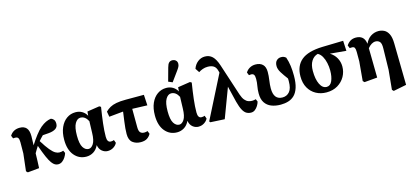

<svg xmlns="http://www.w3.org/2000/svg" viewBox="-74 -1370 4639 2153"><g transform="rotate(-15 2245.5 -293.5)"><path d="M85 14 68 -3 91 -204 92 -333Q92 -368 82.5 -383Q73 -398 50 -398Q45 -398 37 -398Q29 -398 24 -397L10 -431Q49 -493 125 -493Q176 -493 202.5 -463.5Q229 -434 229 -367Q228 -342 227.5 -315.5Q227 -289 226 -262Q261 -318 298.5 -366.5Q336 -415 367 -441Q400 -468 428.5 -481.5Q457 -495 487 -500Q507 -496 521 -479.5Q535 -463 535 -431Q535 -393 505 -373.5Q475 -354 422 -350L355 -345Q342 -332 329 -318Q316 -304 304 -290Q350 -216 382.5 -177Q415 -138 439.5 -124Q464 -110 485 -110Q500 -110 511 -112Q522 -114 531 -118L545 -88Q538 -64 522.5 -40Q507 -16 486 -0.5Q465 15 438 15Q420 15 402.5 6Q385 -3 365.5 -29Q346 -55 323 -107Q300 -159 270 -244Q259 -226 247.5 -208Q236 -190 225 -170Q224 -125 222.5 -79.5Q221 -34 219 1Z M723 -241Q723 -144 749 -103.5Q775 -63 813 -63Q844 -63 869 -101.5Q894 -140 896 -228L900 -362Q867 -426 812 -426Q775 -426 749 -381.5Q723 -337 723 -241ZM767 14Q682 14 627.5 -51Q573 -116 573 -233Q573 -316 599.5 -375.5Q626 -435 671.5 -467Q717 -499 774 -499Q818 -499 851 -479Q884 -459 903 -424L907 -472L1050 -494L1068 -483Q1052 -385 1042 -299Q1032 -213 1032 -145Q1032 -79 1075 -79Q1086 -79 1095 -81Q1104 -83 1111 -86L1124 -51Q1112 -24 1082 -4.5Q1052 15 1014 15Q978 15 948 -9.5Q918 -34 910 -81Q887 -32 849 -9Q811 14 767 14Z M1129 -352 1118 -414Q1143 -439 1172.5 -455.5Q1202 -472 1246 -480.5Q1290 -489 1358 -489H1567L1574 -365L1400 -371L1401 -158Q1401 -112 1417.5 -95.5Q1434 -79 1463 -79Q1474 -79 1484 -81Q1494 -83 1501 -86L1515 -51Q1500 -22 1472.5 -3.5Q1445 15 1398 15Q1342 15 1304 -14.5Q1266 -44 1266 -114Q1266 -146 1269 -180Q1272 -214 1278 -259Q1284 -304 1293 -368Z M1776 -241Q1776 -144 1802 -103.5Q1828 -63 1866 -63Q1897 -63 1922 -101.5Q1947 -140 1949 -228L1953 -362Q1920 -426 1865 -426Q1828 -426 1802 -381.5Q1776 -337 1776 -241ZM1820 14Q1735 14 1680.5 -51Q1626 -116 1626 -233Q1626 -316 1652.5 -375.5Q1679 -435 1724.5 -467Q1770 -499 1827 -499Q1871 -499 1904 -479Q1937 -459 1956 -424L1960 -472L2103 -494L2121 -483Q2105 -385 2095 -299Q2085 -213 2085 -145Q2085 -79 2128 -79Q2139 -79 2148 -81Q2157 -83 2164 -86L2177 -51Q2165 -24 2135 -4.5Q2105 15 2067 15Q2031 15 2001 -9.5Q1971 -34 1963 -81Q1940 -32 1902 -9Q1864 14 1820 14ZM1868 -561 1910 -714Q1920 -752 1935 -766.5Q1950 -781 1972 -781Q1997 -781 2013.5 -766.5Q2030 -752 2030 -727Q2030 -708 2021 -691Q2012 -674 1995 -651L1915 -541Z M2678 15Q2650 15 2626 2Q2602 -11 2582.5 -46.5Q2563 -82 2546 -147L2501 -333L2372 10L2207 1L2197 -11L2450 -510L2444 -533Q2433 -575 2406.5 -591.5Q2380 -608 2338 -608Q2307 -608 2279.5 -598Q2252 -588 2232 -574L2201 -621Q2217 -668 2254 -697.5Q2291 -727 2337 -727Q2389 -727 2423.5 -694Q2458 -661 2483 -585L2604 -215Q2619 -171 2638 -148.5Q2657 -126 2678.5 -118Q2700 -110 2722 -110Q2745 -110 2766 -117L2779 -86Q2773 -63 2758.5 -39.5Q2744 -16 2724 -0.5Q2704 15 2678 15Z M3023 15Q2962 15 2915 -3.5Q2868 -22 2841 -62.5Q2814 -103 2814 -169Q2814 -216 2821.5 -255Q2829 -294 2829 -336Q2829 -371 2819 -385Q2809 -399 2788 -399Q2776 -399 2762 -397L2748 -431Q2764 -459 2794 -476.5Q2824 -494 2862 -494Q2915 -494 2945 -465.5Q2975 -437 2975 -378Q2975 -333 2967.5 -282Q2960 -231 2960 -190Q2960 -58 3062 -58Q3113 -58 3144.5 -95.5Q3176 -133 3176 -214Q3176 -223 3176 -231.5Q3176 -240 3175 -248Q3138 -297 3112.5 -338Q3087 -379 3087 -415Q3087 -457 3108.5 -478Q3130 -499 3161 -499Q3180 -499 3193 -493.5Q3206 -488 3217 -478Q3234 -429 3241 -376Q3248 -323 3248 -260Q3248 -178 3230.5 -124Q3213 -70 3182.5 -40Q3152 -10 3111 2.5Q3070 15 3023 15Z M3554 15Q3487 15 3433 -14.5Q3379 -44 3347.5 -99.5Q3316 -155 3316 -233Q3316 -355 3393.5 -420Q3471 -485 3640 -490L3882 -496L3888 -378L3701 -395Q3749 -365 3774 -319.5Q3799 -274 3799 -221Q3799 -158 3769 -104.5Q3739 -51 3684 -18Q3629 15 3554 15ZM3466 -257Q3466 -161 3494.5 -102.5Q3523 -44 3571 -44Q3614 -44 3635 -92.5Q3656 -141 3656 -212Q3656 -257 3646.5 -300.5Q3637 -344 3618 -378Q3599 -412 3569 -428Q3522 -416 3494 -372Q3466 -328 3466 -257Z M4268 177 4290 -49 4295 -294Q4297 -356 4277.5 -375.5Q4258 -395 4230 -395Q4183 -395 4139 -341L4144 1L3994 14L3977 -3L3997 -226V-334Q3997 -369 3989 -384Q3981 -399 3958 -399Q3953 -399 3945 -398.5Q3937 -398 3932 -398L3918 -432Q3937 -462 3964 -478Q3991 -494 4028 -494Q4074 -494 4102 -470Q4130 -446 4137 -393Q4162 -448 4203 -473.5Q4244 -499 4291 -499Q4325 -499 4356 -484Q4387 -469 4407 -430Q4427 -391 4428 -319L4436 164L4285 194Z"/></g></svg>

Font: Source Serif 4
Style: Bold
Weight: 700
Designer: Frank Grießhammer
Foundry: Adobe
Version: Version 4.005;hotconv 1.1.0;makeotfexe 2.6.0